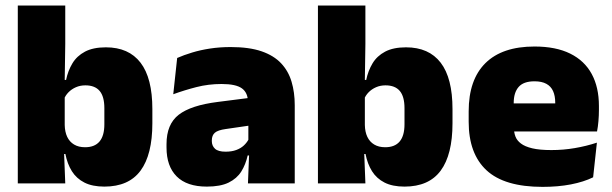

<svg xmlns="http://www.w3.org/2000/svg" viewBox="-20 -680 2270 712"><path d="M367 12Q322.5 12 293 -3Q263.5 -18 246.5 -45.2Q229.5 -72.5 222.5 -109H180L220 -216.5Q220.5 -191 229.2 -172.5Q238 -154 254.8 -144Q271.5 -134 295.5 -134Q331 -134 349 -155.2Q367 -176.5 367 -219V-279Q367 -322 349.5 -342.8Q332 -363.5 296.5 -363.5Q277.5 -363.5 261.5 -356.5Q245.5 -349.5 234 -337.8Q222.5 -326 217 -311.5L176.5 -383.5H225Q232 -417.5 248.5 -445Q265 -472.5 295.2 -488.5Q325.5 -504.5 372.5 -504.5Q457.5 -504.5 501.2 -447.5Q545 -390.5 545 -275.5V-223Q545 -106.5 501.2 -47.2Q457.5 12 367 12ZM222 0H46V-659.5H222V-517L219.5 -352L220 -340V-158L217 -128.5Z M1073 0H899.5L904.5 -126L901 -130.5V-283.5L899.5 -301.5Q899.5 -336 877.2 -352.2Q855 -368.5 801.5 -368.5Q753 -368.5 708.2 -357Q663.5 -345.5 622.5 -330.5L637 -465Q662 -476 692.5 -485.2Q723 -494.5 759 -500Q795 -505.5 835.5 -505.5Q904 -505.5 949.8 -489.8Q995.5 -474 1022.5 -445.2Q1049.5 -416.5 1061.2 -377Q1073 -337.5 1073 -290ZM747 12Q673 12 635.2 -25.8Q597.5 -63.5 597.5 -133V-145.5Q597.5 -219.5 642.8 -254.5Q688 -289.5 787.5 -302L913 -318L923.5 -217L817 -201.5Q788 -197.5 776.8 -187.8Q765.5 -178 765.5 -159V-157Q765.5 -139.5 777.2 -128.5Q789 -117.5 816.5 -117.5Q839.5 -117.5 856.2 -123.8Q873 -130 884.2 -140.5Q895.5 -151 902 -163.5L927 -103.5H898.5Q891 -70 874.8 -44Q858.5 -18 828 -3Q797.5 12 747 12Z M1480 12Q1435.5 12 1406 -3Q1376.5 -18 1359.5 -45.2Q1342.5 -72.5 1335.5 -109H1293L1333 -216.5Q1333.5 -191 1342.2 -172.5Q1351 -154 1367.8 -144Q1384.5 -134 1408.5 -134Q1444 -134 1462 -155.2Q1480 -176.5 1480 -219V-279Q1480 -322 1462.5 -342.8Q1445 -363.5 1409.5 -363.5Q1390.5 -363.5 1374.5 -356.5Q1358.5 -349.5 1347 -337.8Q1335.5 -326 1330 -311.5L1289.5 -383.5H1338Q1345 -417.5 1361.5 -445Q1378 -472.5 1408.2 -488.5Q1438.5 -504.5 1485.5 -504.5Q1570.5 -504.5 1614.2 -447.5Q1658 -390.5 1658 -275.5V-223Q1658 -106.5 1614.2 -47.2Q1570.5 12 1480 12ZM1335 0H1159V-659.5H1335V-517L1332.5 -352L1333 -340V-158L1330 -128.5Z M1992 13Q1850.5 13 1784.2 -48.5Q1718 -110 1718 -228.5V-267Q1718 -384.5 1780.2 -446Q1842.5 -507.5 1962 -507.5Q2041.5 -507.5 2094.5 -481.2Q2147.5 -455 2174.2 -405.8Q2201 -356.5 2201 -287V-271.5Q2201 -251.5 2199.2 -230.8Q2197.5 -210 2194 -192.5H2035.5Q2037.5 -223 2038.2 -250Q2039 -277 2039 -298.5Q2039 -324.5 2031 -342.2Q2023 -360 2006 -369.2Q1989 -378.5 1962 -378.5Q1921.5 -378.5 1903.2 -357.5Q1885 -336.5 1885 -298V-253.5L1886 -234.5V-203.5Q1886 -188 1891.5 -173.5Q1897 -159 1911.8 -147.8Q1926.5 -136.5 1953.8 -130Q1981 -123.5 2024.5 -123.5Q2069 -123.5 2111.5 -130.8Q2154 -138 2193.5 -151L2179.5 -22.5Q2145 -5.5 2097.2 3.8Q2049.5 13 1992 13ZM2158.5 -192.5H1811.5V-296.5H2158.5Z"/></svg>

Font: Anek Devanagari ExtraBold
Style: Regular
Weight: 800
Designer: Kailash Malviya (Devanagari) & Yesha Goshar (Latin)
Foundry: Ek Type
Version: Version 1.003